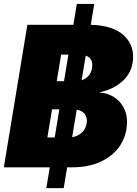

<svg xmlns="http://www.w3.org/2000/svg" viewBox="-23 -854 700 980"><path d="M213.4 106.4 231 0H-3.4L116.7 -727.5H351.6L369.1 -834H458L440.4 -727.5Q558.1 -724.1 612.8 -669.7Q667.5 -615.2 653.8 -533.2Q644.5 -474.6 596.7 -434.8Q548.8 -395 483.4 -382.8V-382.3Q530.3 -378.9 564.7 -354.5Q599.1 -330.1 615.2 -289.1Q631.3 -248 622.1 -193.4Q612.8 -137.2 576.9 -93.5Q541 -49.8 482.2 -24.9Q423.3 0 344.2 0H319.8L302.2 106.4ZM368.7 -294.4 345.2 -153.8Q375 -158.7 394.8 -177.2Q414.6 -195.8 419.4 -224.1Q423.8 -252.4 410.2 -271Q396.5 -289.6 368.7 -294.4ZM218.8 -152.3H256.3L279.8 -295.9H242.7ZM266.6 -439.5H303.7L326.2 -575.2H289.1ZM414.6 -570.3 393.6 -444.3Q439 -459.5 446.8 -507.3Q454.6 -555.2 414.6 -570.3Z"/></svg>

Font: Inter Display Black
Style: Italic
Weight: 900
Italic angle: -9.39999°
Designer: Rasmus Andersson
Foundry: rsms
Version: Version 4.000;git-a52131595